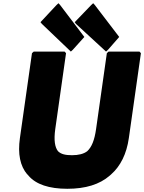

<svg xmlns="http://www.w3.org/2000/svg" viewBox="-20 -1153 897 1195"><path d="M570 -1122 560 -1133 548 -1122 445 -1015 453 -1004 640 -832 652 -843 722 -923ZM354 -1122 344 -1133 332 -1122 232 -1015 241 -1004 421 -832 433 -843 505 -923ZM848 -832H656L645 -822L578 -350C568 -280 551 -238 523 -212C501 -195 469 -187 428 -187C388 -187 360 -193 341 -212C322 -236 314 -279 324 -350L391 -822L382 -832H190L179 -822L104 -294C90 -195 105 -120 150 -67L152 -66H153L157 -60C204 -5 286 22 399 22C512 22 600 -5 663 -60L671 -67C730 -119 768 -195 782 -294L857 -822Z"/></svg>

Font: Hussar Woodtype
Style: UltraObl
Weight: 900
Foundry: Cannot Into Space Fonts
Version: Version 1.07